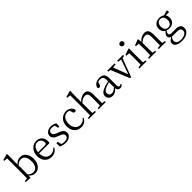

<svg xmlns="http://www.w3.org/2000/svg" viewBox="391 -2603 4661 4661"><g transform="rotate(-45 2721.0 -272.5)"><path d="M355 14Q264 14 199 -65L191 10L37 0V-32L123 -45Q125 -155 125 -228V-725L34 -734V-765L187 -807L202 -798L198 -644V-445Q273 -528 368 -528Q459 -528 517 -457Q576 -384 576 -263Q576 -140 514.5 -63Q453 14 355 14ZM340 -37Q407 -37 449 -89Q495 -147 495 -257Q495 -363 453 -422Q413 -478 345 -478Q274 -478 201 -411V-101Q266 -37 340 -37Z M919 14Q811 14 746 -56Q678 -128 678 -254Q678 -376 751 -454Q821 -528 923 -528Q1011 -528 1067 -473Q1123 -417 1123 -324Q1123 -283 1116 -262L759 -263Q760 -156 812 -97Q861 -42 944 -42Q1036 -42 1101 -120L1122 -104Q1055 14 919 14ZM760 -301H994Q1025 -301 1038 -316Q1048 -328 1048 -355Q1048 -409 1012 -448Q974 -488 918 -488Q859 -488 816 -442Q769 -391 760 -301Z M1394 14Q1317 14 1234 -25L1230 -142H1278L1300 -45Q1343 -26 1394 -26Q1459 -26 1493 -51Q1525 -75 1525 -117Q1525 -153 1500 -176Q1477 -197 1421 -218L1371 -237Q1239 -285 1239 -382Q1239 -443 1286 -484Q1337 -528 1422 -528Q1498 -528 1572 -485L1568 -377H1524L1506 -466Q1466 -488 1422 -488Q1369 -488 1340 -465Q1312 -443 1312 -405.5Q1312 -368 1335 -346Q1356 -327 1414 -305L1453 -291Q1531 -262 1566 -225Q1599 -188 1599 -137Q1599 -74 1548 -32Q1491 14 1394 14Z M1937 14Q1827 14 1761 -59.5Q1695 -133 1695 -257Q1695 -380 1771 -456Q1842 -528 1944 -528Q2013 -528 2065.5 -491Q2118 -454 2132 -395Q2126 -358 2088 -358Q2049 -358 2037 -401L2015 -476Q1979 -488 1947 -488Q1870 -488 1823 -429Q1774 -368 1774 -264.5Q1774 -161 1826 -101Q1876 -42 1958 -42Q2006 -42 2046.5 -63.5Q2087 -85 2114 -124L2135 -114Q2081 14 1937 14Z M2202 0V-32L2288 -45Q2290 -155 2290 -228V-726L2199 -734V-765L2352 -807L2367 -798L2363 -644V-423Q2407 -472 2460 -500Q2515 -528 2566 -528Q2636 -528 2669 -483Q2703 -436 2703 -332V-228Q2703 -155 2705 -45L2785 -32V0H2541V-32L2626 -44Q2628 -156 2628 -228V-328Q2628 -404 2604 -436Q2582 -466 2532 -466Q2450 -466 2366 -386V-228Q2366 -156 2368 -44L2447 -32V0Z M3016 14Q2953 14 2914 -20Q2872 -56 2872 -118Q2872 -171 2909 -207Q2949 -248 3047 -283Q3125 -307 3180 -319V-351Q3180 -431 3154 -461Q3130 -488 3071 -488Q3033 -488 3001 -477L2979 -403Q2967 -359 2930 -359Q2889 -359 2886 -397Q2902 -458 2956.5 -493Q3011 -528 3091 -528Q3176 -528 3215 -487Q3256 -444 3256 -348V-111Q3256 -35 3299 -35Q3322 -35 3344 -59L3361 -38Q3328 12 3274 12Q3236 12 3212.5 -11.5Q3189 -35 3182 -77Q3133 -27 3101 -8Q3062 14 3016 14ZM3045 -45Q3075 -45 3104 -60Q3130 -74 3180 -114V-287Q3111 -268 3068 -251Q3001 -226 2974 -193Q2953 -167 2953 -132Q2953 -89 2979 -66Q3003 -45 3045 -45Z M3611 7 3416 -470 3350 -479V-514H3600V-479L3504 -468L3647 -90L3779 -466L3688 -479V-514H3890V-479L3827 -467L3649 7Z M3940 0V-32L4026 -45Q4028 -155 4028 -228V-284Q4028 -386 4026 -436L3934 -442V-475L4091 -527L4106 -517L4103 -375V-228Q4103 -155 4105 -45L4184 -32V0ZM4063 -785Q4091 -785 4109 -768Q4127 -751 4127 -724Q4127 -697 4108.5 -680Q4090 -663 4063 -663Q4036 -663 4018 -680Q4000 -697 4000 -724Q4000 -751 4018 -768Q4036 -785 4063 -785Z M4269 0V-32L4353 -44Q4356 -128 4356 -228V-283Q4356 -342 4352 -425Q4352 -432 4352 -435L4263 -442V-474L4407 -527L4421 -517L4429 -425Q4473 -473 4526 -500.5Q4579 -528 4629 -528Q4699 -528 4732 -483Q4766 -436 4766 -332V-228Q4766 -128 4769 -45L4848 -32V0H4603V-32L4688 -44Q4690 -154 4690 -228V-328Q4690 -404 4667 -436Q4645 -466 4596 -466Q4519 -466 4432 -386V-228Q4432 -155 4434 -45L4513 -32V0Z M5149 262Q5038 262 4980 224Q4925 189 4925 126Q4925 53 5030 3Q4960 -16 4960 -77Q4960 -130 5033 -196Q4950 -243 4950 -350Q4950 -433 5005 -481Q5058 -528 5143 -528Q5222 -528 5274 -488L5398 -527L5415 -516V-457L5301 -458Q5333 -415 5333 -350Q5333 -266 5279 -218Q5227 -171 5142 -171Q5097 -171 5058 -185Q5024 -142 5024 -108Q5024 -55 5097 -55H5244Q5409 -55 5409 78Q5409 153 5344 205Q5272 262 5149 262ZM5150 221Q5240 221 5292 186Q5341 153 5341 101Q5341 13 5231 13H5103Q5074 13 5050 10Q5000 59 5000 113Q5000 167 5041 195Q5080 221 5150 221ZM5140 -207Q5195 -207 5227 -247Q5259 -287 5259 -352Q5259 -415 5228 -453.5Q5197 -492 5143 -492Q5089 -492 5056.5 -452.5Q5024 -413 5024 -349Q5024 -285 5055 -246Q5086 -207 5140 -207Z"/></g></svg>

Font: GenRyuMin TW R
Style: Regular
Weight: 400
Version: Version 1.501;PS 1;hotconv 16.6.51;makeotf.lib2.5.65220